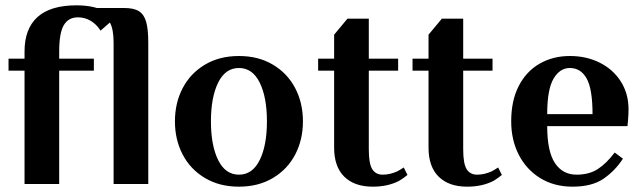

<svg xmlns="http://www.w3.org/2000/svg" viewBox="-20 -690 2409 720"><path d="M72 -425H12V-470H72V-497Q72 -582 120.5 -626Q169 -670 267 -670Q295 -670 320.5 -665.5Q346 -661 358 -653Q384 -638 397 -610L357 -575Q342 -599 320 -612Q298 -625 272 -625Q237 -625 219.5 -596Q202 -567 202 -497V-470H332V-425H202V0H72Z M406 -530Q406 -581 392 -605.5Q378 -630 336 -630H326V-660H446Q482 -660 501 -648Q520 -636 528 -608.5Q536 -581 536 -530V0H406Z M636 -235Q636 -304 665 -359.5Q694 -415 748.5 -447.5Q803 -480 876 -480Q949 -480 1003.5 -447.5Q1058 -415 1087 -359.5Q1116 -304 1116 -235Q1116 -166 1087 -110.5Q1058 -55 1003.5 -22.5Q949 10 876 10Q803 10 748.5 -22.5Q694 -55 665 -110.5Q636 -166 636 -235ZM981 -235Q981 -325 954 -380Q927 -435 876 -435Q825 -435 798 -380Q771 -325 771 -235Q771 -145 798 -90Q825 -35 876 -35Q927 -35 954 -90Q981 -145 981 -235Z M1233 -136V-425H1173V-470H1233V-560L1283 -620H1363V-470H1473V-425H1363V-130Q1363 -76 1376 -55.5Q1389 -35 1415 -35Q1443 -35 1471 -48Q1482 -54 1494 -62L1508 -34Q1495 -23 1477 -12Q1435 10 1378 10Q1309 10 1271 -27.5Q1233 -65 1233 -136Z M1587 -136V-425H1527V-470H1587V-560L1637 -620H1717V-470H1827V-425H1717V-130Q1717 -76 1730 -55.5Q1743 -35 1769 -35Q1797 -35 1825 -48Q1836 -54 1848 -62L1862 -34Q1849 -23 1831 -12Q1789 10 1732 10Q1663 10 1625 -27.5Q1587 -65 1587 -136Z M1897 -235Q1897 -313 1925.5 -368Q1954 -423 2004 -451.5Q2054 -480 2117 -480Q2179 -480 2229 -455Q2279 -430 2308 -384.5Q2337 -339 2337 -280Q2337 -261 2335 -237L2333 -217H2032Q2032 -122 2061 -78.5Q2090 -35 2142 -35Q2190 -35 2222.5 -56.5Q2255 -78 2285 -118L2316 -95Q2287 -50 2243.5 -20Q2200 10 2127 10Q2058 10 2006 -22Q1954 -54 1925.5 -109.5Q1897 -165 1897 -235ZM2202 -262Q2202 -356 2180 -395.5Q2158 -435 2117 -435Q2079 -435 2055.5 -394.5Q2032 -354 2032 -262Z"/></svg>

Font: Philosopher
Style: Bold
Weight: 700
Designer: Jovanny Lemonad
Foundry: Jovanny Lemonad
Version: Version 2.000